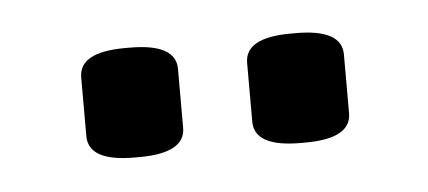

<svg xmlns="http://www.w3.org/2000/svg" viewBox="-25 -737 370 166"><g transform="rotate(-5 160.0 -654.5)"><path d="M131 -680V-629Q131 -607 91 -607H87Q47 -607 47 -629V-680Q47 -702 87 -702H91Q131 -702 131 -680ZM275 -680V-629Q275 -607 235 -607H231Q191 -607 191 -629V-680Q191 -702 231 -702H235Q275 -702 275 -680Z"/></g></svg>

Font: mmAsap
Style: Regular
Weight: 400
Designer: Pablo Cosgaya
Foundry: Omnibus-Type
Version: Version 1.001